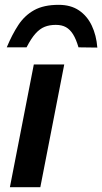

<svg xmlns="http://www.w3.org/2000/svg" viewBox="-20 -775 423 795"><path d="M21 0 120 -508H246L147 0ZM223 -755Q273 -755 307 -732Q341 -709 360 -669Q379 -629 383 -578L305 -579Q295 -613 282.5 -633Q270 -653 253 -662.5Q236 -672 211 -672Q185 -672 165 -664Q145 -656 127 -636Q109 -616 90 -579H8Q30 -632 56 -671.5Q82 -711 121.5 -733Q161 -755 223 -755Z"/></svg>

Font: REM Medium
Style: Italic
Weight: 500
Italic angle: -11°
Designer: Octavio Pardo
Foundry: Ashler Design
Version: Version 1.005;gftools[0.9.28]